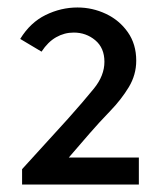

<svg xmlns="http://www.w3.org/2000/svg" viewBox="-20 -800 440 513"><path d="M39 -307V-348L161 -482Q203 -529 231 -563.5Q259 -598 259 -635Q259 -672 234.5 -692.5Q210 -713 177 -713Q152 -713 130 -700.5Q108 -688 91 -662L34 -696Q61 -740 102 -760Q143 -780 187 -780Q227 -780 263 -763Q299 -746 321.5 -714Q344 -682 344 -638Q344 -600 324 -567Q304 -534 274.5 -503.5Q245 -473 219 -443L143 -355L131 -379H351V-307Z"/></svg>

Font: Yaldevi ExtraLight Medium
Style: Regular
Weight: 500
Version: Version 1.100